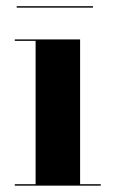

<svg xmlns="http://www.w3.org/2000/svg" viewBox="-20 -584 356 604"><path d="M32.5 -564.5H272.5V-560H32.5ZM26.5 -4.5H92V-455.5H26.5V-460H232V-4.5H297V0H26.5Z"/></svg>

Font: Bodoni* 36pt
Style: Bold
Weight: 700
Version: Version 2.3